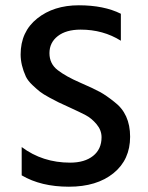

<svg xmlns="http://www.w3.org/2000/svg" viewBox="-20 -699 561 726"><path d="M62 -36V-143Q141 -84 245 -84Q300 -84 332 -109.5Q364 -135 364 -180Q364 -207 345 -229.5Q326 -252 304 -263.5Q282 -275 247 -291Q212 -307 201.5 -312Q191 -317 167 -330Q143 -343 131.5 -352Q120 -361 103 -377Q86 -393 78 -409Q58 -453 58 -493Q58 -579 120.5 -629Q183 -679 278 -679Q373 -679 437 -647V-545Q370 -587 285 -587Q230 -587 198.5 -562.5Q167 -538 167 -498Q167 -458 198 -434Q229 -410 282 -387Q335 -364 358.5 -351Q382 -338 412 -314Q472 -269 472 -182Q472 -95 409 -44Q346 7 240.5 7Q135 7 62 -36Z"/></svg>

Font: Hind Jalandhar Medium
Style: Regular
Weight: 500
Designer: Namrata Goyal
Foundry: Indian Type Foundry
Version: Version 0.702;PS 1.0;hotconv 1.0.81;makeotf.lib2.5.63406